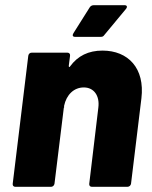

<svg xmlns="http://www.w3.org/2000/svg" viewBox="-20 -720 587 740"><path d="M460 -700H342C336 -700 330 -698 326 -692L263 -592C258 -584 260 -578 269 -578H368C374 -578 378 -579 382 -585L465 -685C472 -693 470 -700 460 -700ZM375 -525C321 -525 280 -505 250 -464C248 -460 245 -461 245 -466L250 -505C251 -512 247 -517 240 -517H102C95 -517 90 -512 89 -505L29 -12C28 -5 32 0 39 0H177C183 0 189 -5 190 -12L226 -305H227V-312C236 -355 265 -383 303 -383C342 -383 365 -351 359 -305L324 -12C323 -5 327 0 334 0H471C478 0 484 -5 485 -12L525 -341C539 -457 474 -525 375 -525Z"/></svg>

Font: Barlow ExtraBold
Style: Italic
Weight: 800
Italic angle: -7°
Designer: Jeremy Tribby
Foundry: Tribby Type
Version: Version 1.422;hotconv 1.0.109;makeotfexe 2.5.65596